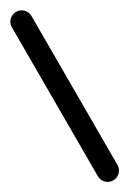

<svg xmlns="http://www.w3.org/2000/svg" viewBox="-236 -855 571 849"><g transform="rotate(-30 50.0 -430.0)"><path d="M0 -50.3H100V-810.3H0ZM50.3 -100Q36.3 -100 24.8 -93.3Q13.3 -86.7 6.7 -75.2Q0 -63.7 0 -50.3Q0 -36.3 6.7 -24.8Q13.3 -13.3 24.8 -6.7Q36.3 0 50.3 0Q63.7 0 75.2 -6.7Q86.7 -13.3 93.3 -24.8Q100 -36.3 100 -50.3Q100 -63.7 93.3 -75.2Q86.7 -86.7 75.2 -93.3Q63.7 -100 50.3 -100ZM50.3 -860Q36.3 -860 24.8 -853.3Q13.3 -846.7 6.7 -835.2Q0 -823.7 0 -810.3Q0 -796.3 6.7 -784.8Q13.3 -773.3 24.8 -766.7Q36.3 -760 50.3 -760Q63.7 -760 75.2 -766.7Q86.7 -773.3 93.3 -784.8Q100 -796.3 100 -810.3Q100 -823.7 93.3 -835.2Q86.7 -846.7 75.2 -853.3Q63.7 -860 50.3 -860Z"/></g></svg>

Font: Wavefont Thin
Style: Regular
Weight: 100
Monospace: yes
Version: Version 3.005;gftools[0.9.33]